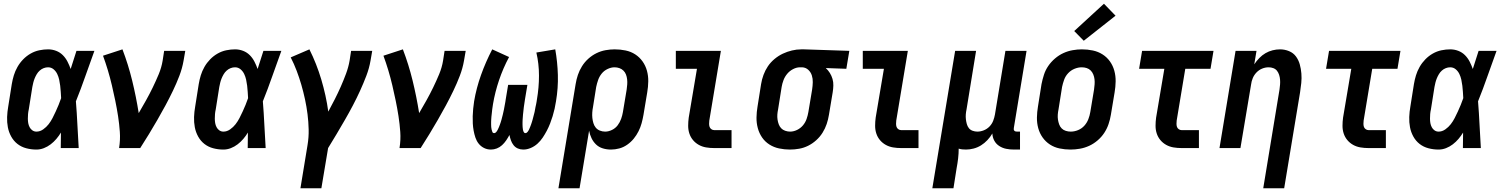

<svg xmlns="http://www.w3.org/2000/svg" viewBox="-20 -792 8040 1027"><path d="M175 8Q147 8 120.5 1Q94 -6 73.5 -22Q53 -38 40 -61.5Q27 -85 22 -111.5Q17 -138 18 -166Q19 -194 24 -222L43 -342Q47 -366 54 -389Q61 -412 73.5 -434Q86 -456 104 -474.5Q122 -493 144 -505.5Q166 -518 190 -523Q214 -528 237 -528Q260 -528 280.5 -520Q301 -512 316 -497Q331 -482 341 -462.5Q351 -443 358 -423Q366 -447 373.5 -471.5Q381 -496 389 -520H485Q460 -452 436.5 -384.5Q413 -317 386 -250Q391 -188 394 -125Q397 -62 401 0H305Q305 -21 305.5 -41.5Q306 -62 306 -83Q295 -65 281.5 -49Q268 -33 251 -20Q234 -7 214.5 0.5Q195 8 175 8ZM175 -88Q194 -88 211 -100Q228 -112 240 -127.5Q252 -143 261 -160.5Q270 -178 278 -195.5Q286 -213 293.5 -231Q301 -249 307 -267Q306 -284 305 -300.5Q304 -317 302 -333.5Q300 -350 296.5 -366Q293 -382 286 -396.5Q279 -411 266.5 -421.5Q254 -432 237 -432Q225 -432 213.5 -427.5Q202 -423 192.5 -414.5Q183 -406 176.5 -395Q170 -384 165.5 -373Q161 -362 158 -350Q155 -338 153 -327L134 -207Q131 -194 130 -182Q129 -170 129 -157.5Q129 -145 131 -133.5Q133 -122 138.5 -111.5Q144 -101 153.5 -94.5Q163 -88 175 -88Z M617 0Q624 -44 621 -86.5Q618 -129 611.5 -171Q605 -213 596.5 -254Q588 -295 578.5 -335.5Q569 -376 557 -416Q545 -456 531 -494L635 -528Q666 -447 687 -361Q708 -275 722 -187Q742 -221 761 -255Q780 -289 797 -324Q814 -359 829 -395Q844 -431 850 -468L858 -520H971L962 -468Q955 -427 939.5 -386.5Q924 -346 905 -306.5Q886 -267 865 -228Q844 -189 822 -151Q800 -113 777 -75Q754 -37 730 0Z M1175 8Q1147 8 1120.5 1Q1094 -6 1073.5 -22Q1053 -38 1040 -61.5Q1027 -85 1022 -111.5Q1017 -138 1018 -166Q1019 -194 1024 -222L1043 -342Q1047 -366 1054 -389Q1061 -412 1073.5 -434Q1086 -456 1104 -474.5Q1122 -493 1144 -505.5Q1166 -518 1190 -523Q1214 -528 1237 -528Q1260 -528 1280.5 -520Q1301 -512 1316 -497Q1331 -482 1341 -462.5Q1351 -443 1358 -423Q1366 -447 1373.5 -471.5Q1381 -496 1389 -520H1485Q1460 -452 1436.5 -384.5Q1413 -317 1386 -250Q1391 -188 1394 -125Q1397 -62 1401 0H1305Q1305 -21 1305.5 -41.5Q1306 -62 1306 -83Q1295 -65 1281.5 -49Q1268 -33 1251 -20Q1234 -7 1214.5 0.5Q1195 8 1175 8ZM1175 -88Q1194 -88 1211 -100Q1228 -112 1240 -127.5Q1252 -143 1261 -160.5Q1270 -178 1278 -195.5Q1286 -213 1293.5 -231Q1301 -249 1307 -267Q1306 -284 1305 -300.5Q1304 -317 1302 -333.5Q1300 -350 1296.5 -366Q1293 -382 1286 -396.5Q1279 -411 1266.5 -421.5Q1254 -432 1237 -432Q1225 -432 1213.5 -427.5Q1202 -423 1192.5 -414.5Q1183 -406 1176.5 -395Q1170 -384 1165.5 -373Q1161 -362 1158 -350Q1155 -338 1153 -327L1134 -207Q1131 -194 1130 -182Q1129 -170 1129 -157.5Q1129 -145 1131 -133.5Q1133 -122 1138.5 -111.5Q1144 -101 1153.5 -94.5Q1163 -88 1175 -88Z M1587 215 1625 -16Q1632 -58 1631 -99.5Q1630 -141 1625 -181Q1620 -221 1611.5 -260.5Q1603 -300 1592 -338Q1581 -376 1567 -413Q1553 -450 1535 -485L1635 -528Q1654 -490 1670 -449.5Q1686 -409 1698.5 -367Q1711 -325 1720.5 -282Q1730 -239 1736 -195Q1754 -228 1771 -261.5Q1788 -295 1803 -329Q1818 -363 1831 -398Q1844 -433 1850 -468L1858 -520H1971L1962 -468Q1955 -427 1939.5 -386.5Q1924 -346 1906 -306.5Q1888 -267 1867.5 -228Q1847 -189 1825 -151Q1803 -113 1780.5 -75Q1758 -37 1735 0L1699 215Z M2117 0Q2124 -44 2121 -86.5Q2118 -129 2111.5 -171Q2105 -213 2096.5 -254Q2088 -295 2078.5 -335.5Q2069 -376 2057 -416Q2045 -456 2031 -494L2135 -528Q2166 -447 2187 -361Q2208 -275 2222 -187Q2242 -221 2261 -255Q2280 -289 2297 -324Q2314 -359 2329 -395Q2344 -431 2350 -468L2358 -520H2471L2462 -468Q2455 -427 2439.5 -386.5Q2424 -346 2405 -306.5Q2386 -267 2365 -228Q2344 -189 2322 -151Q2300 -113 2277 -75Q2254 -37 2230 0Z M2606 8Q2586 8 2569 -0.5Q2552 -9 2540.5 -23.5Q2529 -38 2523 -56Q2517 -74 2513.5 -93Q2510 -112 2509 -131.5Q2508 -151 2508.5 -170.5Q2509 -190 2511 -210Q2513 -230 2516 -250Q2528 -321 2553 -391Q2578 -461 2613 -528L2703 -487Q2671 -427 2649.5 -363.5Q2628 -300 2617 -235Q2616 -228 2615 -221.5Q2614 -215 2613 -208Q2612 -201 2611.5 -194Q2611 -187 2610 -180.5Q2609 -174 2608.5 -167Q2608 -160 2607.5 -153Q2607 -146 2607 -139.5Q2607 -133 2607 -126Q2607 -119 2607.5 -112.5Q2608 -106 2609.5 -99.5Q2611 -93 2613.5 -86.5Q2616 -80 2623 -80Q2630 -80 2635 -86.5Q2640 -93 2643 -99.5Q2646 -106 2649 -112.5Q2652 -119 2654 -125.5Q2656 -132 2658.5 -138.5Q2661 -145 2662.5 -152Q2664 -159 2666 -165.5Q2668 -172 2669.5 -179Q2671 -186 2672.5 -192.5Q2674 -199 2675.5 -206Q2677 -213 2678 -219.5Q2679 -226 2680.5 -233Q2682 -240 2683 -246.5Q2684 -253 2685 -260L2698 -338H2801L2788 -260Q2787 -253 2786 -246.5Q2785 -240 2784 -233Q2783 -226 2782 -219.5Q2781 -213 2780.5 -206Q2780 -199 2779 -192.5Q2778 -186 2777.5 -179Q2777 -172 2776.5 -165.5Q2776 -159 2775.5 -152Q2775 -145 2775 -138.5Q2775 -132 2775 -125.5Q2775 -119 2775.5 -112.5Q2776 -106 2777 -99.5Q2778 -93 2781 -86.5Q2784 -80 2790 -80Q2797 -80 2802 -86.5Q2807 -93 2810 -99.5Q2813 -106 2815.5 -112.5Q2818 -119 2820.5 -125.5Q2823 -132 2825 -139Q2827 -146 2829 -152.5Q2831 -159 2832.5 -166Q2834 -173 2836 -179.5Q2838 -186 2839.5 -193Q2841 -200 2842 -206.5Q2843 -213 2844.5 -220Q2846 -227 2847.5 -233.5Q2849 -240 2850 -247Q2851 -254 2852 -260Q2863 -324 2863 -387.5Q2863 -451 2849 -511L2950 -528Q2962 -461 2964 -391Q2966 -321 2954 -250Q2951 -230 2946.5 -210Q2942 -190 2936 -170.5Q2930 -151 2922.5 -131.5Q2915 -112 2905 -93Q2895 -74 2883 -56Q2871 -38 2855 -23.5Q2839 -9 2819 -0.5Q2799 8 2779 8Q2763 8 2749.5 2Q2736 -4 2727 -15.5Q2718 -27 2713 -41Q2708 -55 2705 -70Q2697 -55 2687.5 -41Q2678 -27 2665.5 -15.5Q2653 -4 2637.5 2Q2622 8 2606 8Z M2967 215 3059 -342Q3063 -367 3071 -391Q3079 -415 3093 -437.5Q3107 -460 3127 -478Q3147 -496 3170.5 -507.5Q3194 -519 3219 -523.5Q3244 -528 3268 -528Q3298 -528 3326.5 -522Q3355 -516 3378 -501Q3401 -486 3417 -463.5Q3433 -441 3440.5 -413.5Q3448 -386 3447.5 -356.5Q3447 -327 3442 -298L3422 -178Q3418 -155 3412 -133Q3406 -111 3395.5 -90Q3385 -69 3370 -50.5Q3355 -32 3335 -18Q3315 -4 3292.5 2Q3270 8 3248 8Q3225 8 3204 1.5Q3183 -5 3168 -19.5Q3153 -34 3144 -53Q3135 -72 3131 -93L3080 215ZM3217 -88Q3235 -88 3253.5 -97Q3272 -106 3284 -122Q3296 -138 3302.5 -156.5Q3309 -175 3312 -193L3332 -313Q3334 -327 3335 -340.5Q3336 -354 3334.5 -367.5Q3333 -381 3328.5 -393Q3324 -405 3315 -414Q3306 -423 3293.5 -427.5Q3281 -432 3267 -432Q3249 -432 3230 -423Q3211 -414 3198.5 -398.5Q3186 -383 3179.5 -364.5Q3173 -346 3169 -327L3152 -220Q3149 -205 3148 -190Q3147 -175 3148.5 -161Q3150 -147 3154 -133.5Q3158 -120 3166.5 -109.5Q3175 -99 3188.5 -93.5Q3202 -88 3217 -88Z M3800 0Q3778 0 3757 -3.5Q3736 -7 3718 -17Q3700 -27 3687 -42.5Q3674 -58 3667.5 -77.5Q3661 -97 3661 -119Q3661 -141 3664 -163L3708 -424H3595V-520H3836L3774 -147Q3773 -138 3773 -129.5Q3773 -121 3775.5 -113.5Q3778 -106 3785 -101Q3792 -96 3800 -96H3893V0Z M4205 8Q4176 8 4147.5 2Q4119 -4 4095.5 -19Q4072 -34 4056.5 -56.5Q4041 -79 4033.5 -106.5Q4026 -134 4026.5 -163.5Q4027 -193 4032 -222L4051 -342Q4055 -367 4064 -391.5Q4073 -416 4087.5 -437.5Q4102 -459 4123 -476.5Q4144 -494 4167.5 -505Q4191 -516 4216 -522Q4241 -528 4266 -528Q4270 -528 4273.5 -528Q4277 -528 4281 -528L4523 -520L4507 -424L4397 -428Q4410 -416 4419 -401.5Q4428 -387 4433 -370Q4438 -353 4437.5 -334.5Q4437 -316 4434 -298L4414 -178Q4410 -153 4402 -129Q4394 -105 4380 -82.5Q4366 -60 4346 -42Q4326 -24 4303 -12.5Q4280 -1 4255 3.5Q4230 8 4205 8ZM4206 -88Q4225 -88 4243.5 -97Q4262 -106 4275 -121.5Q4288 -137 4294.5 -156Q4301 -175 4304 -193L4324 -313Q4327 -333 4327.5 -352Q4328 -371 4322.5 -388.5Q4317 -406 4303.5 -418.5Q4290 -431 4271 -432H4265Q4264 -432 4262.5 -432Q4261 -432 4259 -432Q4241 -432 4222.5 -422.5Q4204 -413 4191 -397.5Q4178 -382 4171 -363.5Q4164 -345 4161 -327L4142 -207Q4139 -193 4138 -179.5Q4137 -166 4139 -152.5Q4141 -139 4145.5 -127Q4150 -115 4158.5 -106Q4167 -97 4180 -92.5Q4193 -88 4206 -88Z M4800 0Q4778 0 4757 -3.5Q4736 -7 4718 -17Q4700 -27 4687 -42.5Q4674 -58 4667.5 -77.5Q4661 -97 4661 -119Q4661 -141 4664 -163L4708 -424H4595V-520H4836L4774 -147Q4773 -138 4773 -129.5Q4773 -121 4775.5 -113.5Q4778 -106 4785 -101Q4792 -96 4800 -96H4893V0Z M4967 215 5089 -520H5201L5150 -207Q5147 -193 5146 -180Q5145 -167 5146.5 -154Q5148 -141 5151.5 -128.5Q5155 -116 5162.5 -106.5Q5170 -97 5182.5 -92.5Q5195 -88 5208 -88Q5225 -88 5242.5 -95Q5260 -102 5273 -115.5Q5286 -129 5292.5 -146Q5299 -163 5302 -180L5358 -520H5471L5403 -108Q5402 -104 5402.5 -100Q5403 -96 5405.5 -93Q5408 -90 5412 -89Q5416 -88 5420 -88H5436V8H5404Q5382 8 5362 4Q5342 0 5325 -11Q5308 -22 5298.5 -39.5Q5289 -57 5288 -78Q5277 -59 5261.5 -42.5Q5246 -26 5227.5 -14.5Q5209 -3 5188 2.5Q5167 8 5147 8Q5137 8 5127 7Q5117 6 5108 3Q5108 29 5105 55Q5102 81 5097 107L5080 215Z M5706 8Q5676 8 5647.5 2Q5619 -4 5596 -19Q5573 -34 5557 -56.5Q5541 -79 5533.5 -106.5Q5526 -134 5526.5 -163.5Q5527 -193 5532 -222L5551 -342Q5556 -367 5564 -392Q5572 -417 5587 -439Q5602 -461 5623 -479Q5644 -497 5668 -508Q5692 -519 5717.5 -523.5Q5743 -528 5767 -528Q5797 -528 5825.5 -522Q5854 -516 5877.5 -501Q5901 -486 5917 -463.5Q5933 -441 5940.5 -413.5Q5948 -386 5947.5 -356.5Q5947 -327 5942 -298L5922 -178Q5918 -153 5909.5 -128Q5901 -103 5886.5 -81Q5872 -59 5851 -41Q5830 -23 5806 -12Q5782 -1 5756.5 3.5Q5731 8 5706 8ZM5707 -88Q5727 -88 5746.5 -96Q5766 -104 5780 -119.5Q5794 -135 5801.5 -154.5Q5809 -174 5812 -193L5832 -313Q5834 -327 5835 -341Q5836 -355 5834.5 -368Q5833 -381 5828 -393.5Q5823 -406 5814 -415Q5805 -424 5792.5 -428Q5780 -432 5766 -432Q5747 -432 5727.5 -424Q5708 -416 5693.5 -400.5Q5679 -385 5672 -365.5Q5665 -346 5661 -327L5642 -207Q5639 -193 5638 -179Q5637 -165 5639 -152Q5641 -139 5645.5 -126.5Q5650 -114 5659 -105Q5668 -96 5681 -92Q5694 -88 5707 -88ZM5777 -574 5726 -626 5885 -772 5947 -708Z M6300 0Q6278 0 6257 -3.5Q6236 -7 6218 -17Q6200 -27 6187 -42.5Q6174 -58 6167.5 -77.5Q6161 -97 6161 -119Q6161 -141 6164 -163L6208 -424H6073L6089 -520H6471L6455 -424H6320L6274 -147Q6273 -138 6273 -129.5Q6273 -121 6275.5 -113.5Q6278 -106 6285 -101Q6292 -96 6300 -96H6393V0Z M6737 215 6824 -313Q6826 -327 6827 -340Q6828 -353 6827 -366Q6826 -379 6822 -391.5Q6818 -404 6810.5 -413.5Q6803 -423 6791 -427.5Q6779 -432 6766 -432Q6748 -432 6731 -425Q6714 -418 6701 -404.5Q6688 -391 6681 -374Q6674 -357 6672 -340L6615 0H6503L6589 -520H6701L6689 -448Q6701 -466 6716 -481.5Q6731 -497 6749 -507.5Q6767 -518 6787 -523Q6807 -528 6827 -528Q6852 -528 6875 -518.5Q6898 -509 6912 -490Q6926 -471 6932.5 -447.5Q6939 -424 6941 -399Q6943 -374 6940.5 -348.5Q6938 -323 6934 -298L6849 215Z M7300 0Q7278 0 7257 -3.5Q7236 -7 7218 -17Q7200 -27 7187 -42.5Q7174 -58 7167.5 -77.5Q7161 -97 7161 -119Q7161 -141 7164 -163L7208 -424H7073L7089 -520H7471L7455 -424H7320L7274 -147Q7273 -138 7273 -129.5Q7273 -121 7275.5 -113.5Q7278 -106 7285 -101Q7292 -96 7300 -96H7393V0Z M7675 8Q7647 8 7620.5 1Q7594 -6 7573.5 -22Q7553 -38 7540 -61.5Q7527 -85 7522 -111.5Q7517 -138 7518 -166Q7519 -194 7524 -222L7543 -342Q7547 -366 7554 -389Q7561 -412 7573.5 -434Q7586 -456 7604 -474.5Q7622 -493 7644 -505.5Q7666 -518 7690 -523Q7714 -528 7737 -528Q7760 -528 7780.5 -520Q7801 -512 7816 -497Q7831 -482 7841 -462.5Q7851 -443 7858 -423Q7866 -447 7873.5 -471.5Q7881 -496 7889 -520H7985Q7960 -452 7936.5 -384.5Q7913 -317 7886 -250Q7891 -188 7894 -125Q7897 -62 7901 0H7805Q7805 -21 7805.5 -41.5Q7806 -62 7806 -83Q7795 -65 7781.5 -49Q7768 -33 7751 -20Q7734 -7 7714.5 0.5Q7695 8 7675 8ZM7675 -88Q7694 -88 7711 -100Q7728 -112 7740 -127.5Q7752 -143 7761 -160.5Q7770 -178 7778 -195.5Q7786 -213 7793.5 -231Q7801 -249 7807 -267Q7806 -284 7805 -300.5Q7804 -317 7802 -333.5Q7800 -350 7796.5 -366Q7793 -382 7786 -396.5Q7779 -411 7766.5 -421.5Q7754 -432 7737 -432Q7725 -432 7713.5 -427.5Q7702 -423 7692.5 -414.5Q7683 -406 7676.5 -395Q7670 -384 7665.5 -373Q7661 -362 7658 -350Q7655 -338 7653 -327L7634 -207Q7631 -194 7630 -182Q7629 -170 7629 -157.5Q7629 -145 7631 -133.5Q7633 -122 7638.5 -111.5Q7644 -101 7653.5 -94.5Q7663 -88 7675 -88Z"/></svg>

Font: Iosevka SS04 Oblique
Style: Bold
Weight: 700
Italic angle: -9°
Monospace: yes
Designer: Belleve Invis
Foundry: Belleve Invis
Version: Version 19.0.0; ttfautohint (v1.8.4)